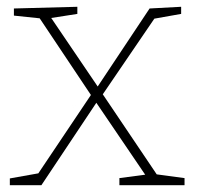

<svg xmlns="http://www.w3.org/2000/svg" viewBox="-20 -546 582 566"><path d="M283 -268 442 -32 524 -21V0H332V-21L408 -31L264 -243L102 0H9V-20L93 -35L248 -266L97 -492L21 -500V-521L208 -526V-505L131 -493L268 -291L421 -521L514 -526V-505L435 -491Z"/></svg>

Font: Bitter Pro ExtraLight
Style: Regular
Weight: 275
Designer: Sol Matas, and Bitter project Authors
Foundry: Sol Matas
Version: Version 1.010